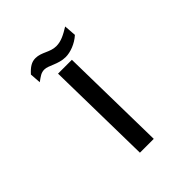

<svg xmlns="http://www.w3.org/2000/svg" viewBox="-201 -859 987 987"><g transform="rotate(-45 293.0 -365.0)"><path d="M246.6 0H347.2L336.9 -585H236.3ZM324.7 -617.2C358.9 -617.2 404.8 -633.8 438.5 -664.6L433.6 -730.5C397.5 -708.5 366.7 -690.9 330.1 -690.9C284.7 -690.9 254.9 -723.6 210.4 -723.6C182.6 -723.6 161.1 -710 134.3 -680.2L138.7 -620.1C164.6 -638.7 177.7 -649.9 201.7 -649.9C231.9 -649.9 271.5 -617.2 324.7 -617.2Z"/></g></svg>

Font: Cascadia Code PL
Style: Regular
Weight: 400
Monospace: yes
Designer: Aaron Bell
Foundry: Saja Typeworks
Version: Version 2404.023